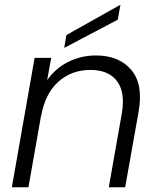

<svg xmlns="http://www.w3.org/2000/svg" viewBox="-20 -790 673 810"><path d="M260 -642 488 -770 477 -707 251 -588ZM439 0 494 -312Q509 -401 473.5 -448Q438 -495 361 -495Q282 -495 226 -445Q170 -395 153 -298V-301L100 0H30L126 -546H196L179 -452Q214 -502 268 -529Q322 -556 385 -556Q482 -556 533.5 -495.5Q585 -435 565 -320L508 0Z"/></svg>

Font: Poppins Light
Style: Italic
Weight: 300
Italic angle: -10°
Designer: Ninad Kale (Devanagari), Jonny Pinhorn (Latin)
Foundry: Indian Type Foundry
Version: Version 3.200;PS 1.000;hotconv 16.6.54;makeotf.lib2.5.65590